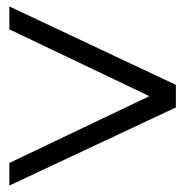

<svg xmlns="http://www.w3.org/2000/svg" viewBox="-20 -620 574 595"><path d="M9 -45V-115L443 -322L9 -529V-600L525 -357V-287Z"/></svg>

Font: Asul
Style: Regular
Weight: 400
Designer: Mariela Monsalve
Foundry: Mariela Monsalve
Version: Version 1.002